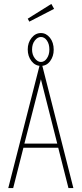

<svg xmlns="http://www.w3.org/2000/svg" viewBox="-20 -956 415 976"><path d="M328 0 276 -205H99L47 0H22L184 -634H192L353 0ZM188 -553 104 -226H271ZM188 -621Q159 -621 140 -645.5Q121 -670 121 -705Q121 -739 140.5 -763.5Q160 -788 188 -788Q215 -788 234 -764Q253 -740 253 -703Q253 -670 235 -645.5Q217 -621 188 -621ZM188 -641Q206 -641 218.5 -659.5Q231 -678 231 -704Q231 -732 218.5 -750Q206 -768 188 -768Q171 -768 157 -750Q143 -732 143 -704Q143 -678 157 -659.5Q171 -641 188 -641ZM129 -846 121 -861 241 -936 255 -911Z"/></svg>

Font: Inconsolata Condensed ExtraLight
Style: Regular
Weight: 200
Width: 3
Monospace: yes
Designer: Raph Levien, Cyreal, Brenton Simpson
Foundry: Raph Levien, Cyreal, Google
Version: Version 3.100; ttfautohint (v1.8.4.7-5d5b)